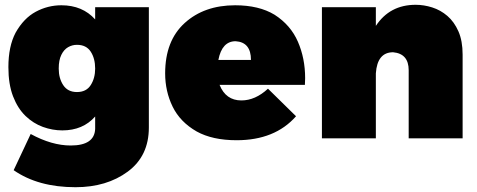

<svg xmlns="http://www.w3.org/2000/svg" viewBox="-20 -577 1990 801"><path d="M295 204Q139 204 37 133L108 -18Q196 30 275 30Q374 30 377 -39V-91Q326 -33 240 -33Q199 -33 159 -47.5Q119 -62 86.5 -93.2Q54 -124.5 34.5 -175Q15 -225.5 15 -297Q15 -383.5 45 -440.5Q79 -501 129.2 -528Q179.5 -555 236 -555Q324 -555 377 -496V-547H601V-45Q601 74 513 139Q425 204 295 204ZM301 -193Q340 -193 358.5 -222Q377 -251 377 -291Q377 -333 358.5 -361.5Q340 -390 301 -390Q281 -390 263.8 -380Q246.5 -370 235.8 -348Q225 -326 225 -291Q225 -250 244 -221.5Q263 -193 301 -193Z M967 8Q866.5 8 800.5 -28.5Q731.5 -68 700.2 -132Q669 -196 669 -271Q669 -407 750.5 -481Q832 -555 961 -555Q1060.5 -555 1125.5 -515.5Q1192.5 -472.5 1222.8 -403Q1253 -333.5 1253 -251L1252 -223H896Q922 -158 987 -158Q1045 -158 1098 -207L1215 -92Q1127 8 967 8ZM1027 -327Q1027 -401 963 -405Q906 -405 891 -327Z M1910 0H1685V-284Q1685 -353 1620 -359Q1554 -359 1548 -271V0H1323V-547H1548V-469Q1606 -557 1714 -557Q1748.5 -557 1783.2 -546Q1818 -535 1846.5 -510.5Q1875 -486 1892.5 -446.2Q1910 -406.5 1910 -349Z"/></svg>

Font: Argentum Novus Black
Style: Regular
Weight: 900
Designer: Julieta Ulanovsky (font) & Cristiano Sobral (main changes)
Foundry: Julieta Ulanovsky (font) & Cristiano Sobral (main changes)
Version: Version 3.00;November 27, 2020;FontCreator 13.0.0.2655 64-bi